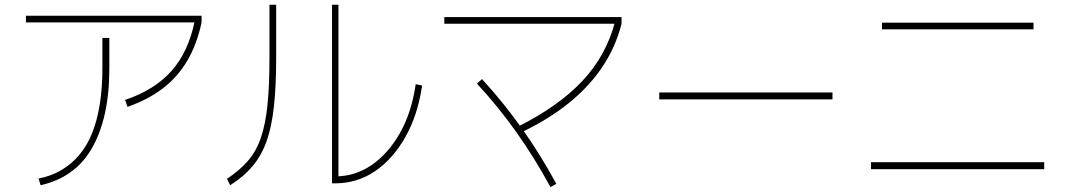

<svg xmlns="http://www.w3.org/2000/svg" viewBox="-20 -782 4440 798"><path d="M140 -40Q193.3 -50 236.1 -75.6Q278.9 -101.1 311.1 -140Q343.3 -178.9 363.9 -231.1Q384.4 -283.3 395 -350.6Q405.6 -417.8 405.6 -496.7V-624.4H434.4V-496.7Q434.4 -392.2 415.6 -308.9Q396.7 -225.6 361.1 -164.4Q325.6 -103.3 272.2 -65.6Q218.9 -27.8 148.9 -12.2ZM87.8 -688.9V-716.7H817.8V-688.9ZM500 -366.7Q622.2 -407.8 692.8 -487.2Q763.3 -566.7 788.9 -693.3L817.8 -688.9Q798.9 -598.9 758.9 -530.6Q718.9 -462.2 657.2 -415Q595.6 -367.8 510 -337.8Z M1360 -20V-762.2H1386.7V-34.4L1373.3 -48.9Q1456.7 -48.9 1525.6 -96.7Q1594.4 -144.4 1642.8 -230Q1691.1 -315.6 1707.8 -432.2L1734.4 -426.7Q1716.7 -304.4 1665 -212.8Q1613.3 -121.1 1538.9 -70.6Q1464.4 -20 1373.3 -20ZM923.3 -38.9Q974.4 -72.2 1009.4 -112.2Q1044.4 -152.2 1063.9 -208.3Q1083.3 -264.4 1091.7 -345.6Q1100 -426.7 1100 -541.1V-762.2H1127.8V-540Q1127.8 -422.2 1118.3 -337.8Q1108.9 -253.3 1087.8 -194.4Q1066.7 -135.6 1030 -91.7Q993.3 -47.8 936.7 -12.2Z M2130 -254.4Q2300 -338.9 2400 -445Q2500 -551.1 2536.7 -693.3L2563.3 -683.3Q2538.9 -586.7 2483.9 -504.4Q2428.9 -422.2 2344.4 -353.9Q2260 -285.6 2141.1 -228.9ZM2267.8 -4.4Q2202.2 -125.6 2126.1 -232.8Q2050 -340 1962.2 -434.4L1983.3 -453.3Q2071.1 -357.8 2148.3 -249.4Q2225.6 -141.1 2292.2 -17.8ZM1826.7 -683.3V-711.1H2563.3V-683.3Z M2720 -368.9V-397.8H3440V-368.9Z M3600 -78.9V-107.8H4320V-78.9ZM3645.6 -660V-687.8H4275.6V-660Z"/></svg>

Font: Paperlogy 1 Thin
Style: Regular
Weight: 250
Designer: redesigned by Lee Juim, glyphs from Gmarket Sans & Montserrat
Foundry: PT&
Version: Version 1.001